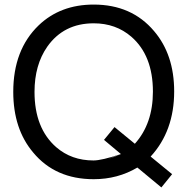

<svg xmlns="http://www.w3.org/2000/svg" viewBox="-20 -761 818 840"><path d="M733 1 686 59 581 -28Q495 23 390 23Q222 23 125 -94Q38 -197 38 -359Q38 -543 149 -650Q244 -741 390 -741Q556 -741 654 -625Q742 -522 742 -361Q742 -188 639 -76ZM481 -205 570 -132Q649 -220 649 -360Q649 -518 555 -600Q487 -659 390 -659Q259 -659 187 -557Q131 -477 131 -359Q131 -200 226 -117Q293 -59 389 -59Q425 -59 509 -87L453 -66Q480 -74 509 -87L435 -149Z"/></svg>

Font: Ekushey Bangla
Style: Regular
Weight: 400
Designer: Al Mamun Sumon
Foundry: Al Mamun Sumon
Version: Version 1.0